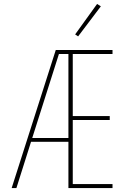

<svg xmlns="http://www.w3.org/2000/svg" viewBox="-20 -951 640 971"><path d="M326 -234H137L63 0H39L262 -698H549V-678H348V-364H535V-344H348V-20H549V0H326ZM278 -678 143 -253H326V-678ZM375 -767 360 -777 471 -931 490 -919Z"/></svg>

Font: IBM Plex Mono Thin
Style: Regular
Weight: 100
Monospace: yes
Designer: Mike Abbink, Paul van der Laan, Pieter van Rosmalen
Foundry: Bold Monday
Version: Version 2.3